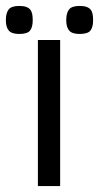

<svg xmlns="http://www.w3.org/2000/svg" viewBox="-51 -629 335 649"><path d="M77.1 0V-493.7H152.3V0ZM13.7 -608.9Q28.3 -608.9 37.4 -605.7Q46.4 -602.5 51.3 -596.4Q56.2 -590.3 57.9 -581.3Q59.6 -572.3 59.6 -560.5Q59.6 -537.1 50.5 -525.6Q41.5 -514.2 13.7 -514.2Q-11.2 -514.2 -21.2 -525.6Q-31.2 -537.1 -31.2 -560.5Q-31.2 -584.5 -22 -596.7Q-12.7 -608.9 13.7 -608.9ZM217.8 -608.9Q232.4 -608.9 241.5 -605.7Q250.5 -602.5 255.4 -596.4Q260.3 -590.3 262 -581.3Q263.7 -572.3 263.7 -560.5Q263.7 -537.1 254.6 -525.6Q245.6 -514.2 217.8 -514.2Q192.9 -514.2 182.9 -525.6Q172.9 -537.1 172.9 -560.5Q172.9 -584.5 182.1 -596.7Q191.4 -608.9 217.8 -608.9Z"/></svg>

Font: Metrophobic
Style: Regular
Weight: 400
Designer: vernon adams
Foundry: vernon adams
Version: Version 1.000